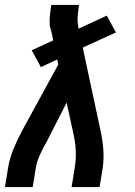

<svg xmlns="http://www.w3.org/2000/svg" viewBox="-26 -755 546 775"><path d="M-6 0 6 -74Q12 -113 27.5 -151.5Q43 -190 63 -227L209 -494L205 -515L139 -484L102 -552L189 -592L181 -629Q181 -630 180.5 -631Q180 -632 180 -633Q175 -644 174.5 -656Q174 -668 174.5 -680Q175 -692 176.5 -704Q178 -716 180 -728L181 -735H293L292 -728Q289 -708 287.5 -688Q286 -668 290 -649L291 -639L405 -692L442 -624L308 -563L380 -227Q388 -190 391 -151.5Q394 -113 388 -74L376 0H263L275 -74Q281 -108 280 -141.5Q279 -175 272 -207L243 -341L162 -182Q162 -180 160.5 -178.5Q159 -177 159 -175H158Q144 -151 133 -125.5Q122 -100 118 -74L106 0Z"/></svg>

Font: Iosevka Term Curly
Style: Bold Italic
Weight: 700
Italic angle: -9°
Designer: Belleve Invis
Foundry: Belleve Invis
Version: Version 32.3.0